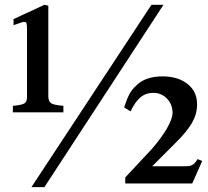

<svg xmlns="http://www.w3.org/2000/svg" viewBox="-20 -773 876 809"><path d="M167 15.6H112.3L618.2 -752.9H668.9ZM247.1 -299.8H34.2V-327.1Q70.3 -330.1 82 -336.9Q93.8 -343.8 93.8 -363.3V-649.4Q93.8 -668 91.8 -674.3Q89.8 -680.7 85 -680.7Q82 -680.7 79.6 -680.7Q77.1 -680.7 72.8 -679.2Q68.4 -677.7 60.1 -674.8Q51.8 -671.9 37.1 -667V-692.4L167 -752.9L183.6 -749V-368.2Q183.6 -345.7 195.8 -337.9Q208 -330.1 247.1 -327.1ZM790 0H507.8V-25.4L618.2 -143.6Q659.2 -190.4 683.1 -231.4Q707 -272.5 707 -297.9Q707 -333 683.6 -357.4Q660.2 -381.8 626 -381.8Q594.7 -381.8 571.8 -362.8Q548.8 -343.8 530.3 -303.7L502.9 -320.3Q515.6 -359.4 526.4 -378.4Q537.1 -397.5 554.7 -413.1Q574.2 -432.6 602.1 -441.9Q629.9 -451.2 664.1 -451.2Q729.5 -451.2 770 -419.4Q810.5 -387.7 810.5 -333Q810.5 -293 789.1 -255.4Q767.6 -217.8 715.8 -167L621.1 -72.3H755.9Q767.6 -72.3 775.4 -73.2Q783.2 -74.2 789.6 -77.6Q795.9 -81.1 801.3 -86.9Q806.6 -92.8 812.5 -102.5L832 -94.7Z"/></svg>

Font: Jomolhari
Style: Regular
Weight: 400
Designer: Christopher J. Fynn
Foundry: Christopher  J.  Fynn (Karma Drubgy¸ Tenzin).
Version: Version 1.000